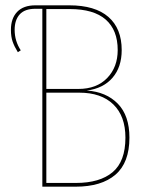

<svg xmlns="http://www.w3.org/2000/svg" viewBox="-20 -701 557 721"><path d="M466 -184Q466 -90 413.5 -45Q361 0 264 0H139V-668H113Q73 -668 54 -647Q35 -626 35 -589Q35 -547 58 -512L47 -505Q34 -526 27.5 -544.5Q21 -563 21 -589Q21 -632 44.5 -656.5Q68 -681 113 -681H240Q337 -681 387 -637.5Q437 -594 437 -513Q437 -449 402.5 -409Q368 -369 306 -361Q379 -356 422.5 -311.5Q466 -267 466 -184ZM154 -667V-367H274Q343 -367 382.5 -408Q422 -449 422 -513Q422 -588 377 -627.5Q332 -667 242 -667ZM451 -184Q451 -265 405.5 -309Q360 -353 278 -353H154V-14H265Q355 -14 403 -54.5Q451 -95 451 -184Z"/></svg>

Font: Fira Sans Compressed Hair
Style: Regular
Weight: 100
Width: 1
Designer: bBox Type GmbH & Carrois Corporate GbR & Edenspiekermann AG
Foundry: bBox Type GmbH & Carrois Corporate GbR & Edenspiekermann AG
Version: Version 4.301